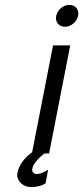

<svg xmlns="http://www.w3.org/2000/svg" viewBox="-20 -625 339 782"><path d="M196 -440H266L180 0H110ZM209 -561Q213 -579 228.5 -592Q244 -605 262 -605Q281 -605 291.5 -592Q302 -579 298 -561Q294 -542 278.5 -529Q263 -516 245 -516Q226 -516 215.5 -529Q205 -542 209 -561ZM51 79Q55 56 71.5 33.5Q88 11 111 -5H169Q147 9 130.5 28Q114 47 112 61Q109 73 116 78.5Q123 84 132 84Q138 84 152 78.5Q166 73 176 66L166 121Q155 129 139.5 133Q124 137 108 137Q81 137 64 119.5Q47 102 51 79Z"/></svg>

Font: Teachers[wght] Italic
Style: Regular
Weight: 400
Designer: Alfredo Marco Pradil & Chank Diesel
Version: Version 1.000;Glyphs 3.1.2 (3151)